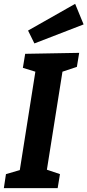

<svg xmlns="http://www.w3.org/2000/svg" viewBox="-21 -979 455 999"><path d="M379 -631 304 -606 223 -96 291 -73 279 0H-1L10 -73L82 -94L163 -606L98 -626L110 -699L391 -704ZM158 -753 125 -820 370 -959 414 -852Z"/></svg>

Font: Bitter
Style: Bold Italic
Weight: 700
Italic angle: -9°
Designer: Sol Matas, and Bitter project Authors
Foundry: Sol Matas
Version: Version 2.001